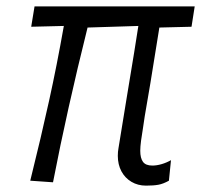

<svg xmlns="http://www.w3.org/2000/svg" viewBox="-20 -570 640 603"><path d="M350 -80.5Q350 -93.5 352 -104Q354 -118 377.5 -260.5Q406.5 -434.5 414.5 -488.5L255 -483.5Q190.5 -225 146.5 2.5L75 -2.5Q110 -143.5 134.2 -253.8Q158.5 -364 180.5 -488.5L78 -486L88.5 -550H591.5L581.5 -486L480.5 -483.5Q447 -273 434.5 -204.5L429 -167.5Q425.5 -147.5 423 -128.2Q420.5 -109 420.5 -96.5Q420.5 -73.5 429 -61.8Q437.5 -50 458.5 -50Q472 -50 487.5 -54.5Q503 -59 517 -67L510.5 -2.5Q492.5 7.5 477.5 10.2Q462.5 13 438.5 13Q413 13 392.8 1Q372.5 -11 361.2 -32.2Q350 -53.5 350 -80.5Z"/></svg>

Font: JuliaMono Light
Style: Italic
Weight: 300
Italic angle: -9°
Monospace: yes
Designer: cormullion
Foundry: corm
Version: Version 0.054; ttfautohint (v1.8.4)